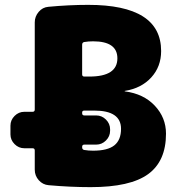

<svg xmlns="http://www.w3.org/2000/svg" viewBox="-20 -760 731 790"><path d="M363 -140Q423 -140 450.5 -162Q478 -184 478 -230Q478 -305 368 -305H327Q318 -305 318 -297V-294Q318 -285 327 -285H376Q399 -285 416 -268Q433 -251 433 -228V-222Q433 -199 416 -182Q399 -165 376 -165H327Q318 -165 318 -156V-154Q318 -145 326 -143Q344 -140 363 -140ZM318 -576V-454Q318 -445 327 -445H348Q463 -445 463 -520Q463 -590 363 -590Q344 -590 326 -587Q318 -585 318 -576ZM494 -384Q571 -374 617 -325Q663 -276 663 -210Q663 -97 589.5 -43.5Q516 10 353 10Q270 10 180 2Q156 0 139.5 -18.5Q123 -37 123 -62V-141Q123 -150 114 -150H80Q57 -150 40 -167Q23 -184 23 -207V-243Q23 -266 40 -283Q57 -300 80 -300H114Q123 -300 123 -309V-668Q123 -692 139 -711Q155 -730 179 -732Q264 -740 343 -740Q643 -740 643 -550Q643 -486 602.5 -441.5Q562 -397 494 -386Q493 -386 493 -385Q493 -384 494 -384Z"/></svg>

Font: Rounded Mplus 1c Black
Style: Regular
Weight: 900
Version: Version 1.059.20150529